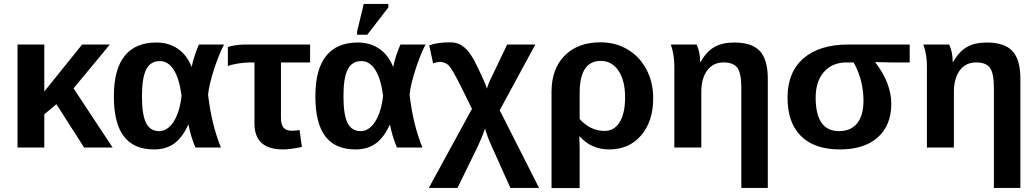

<svg xmlns="http://www.w3.org/2000/svg" viewBox="-20 -756 5311 984"><path d="M557.1 0H411.1L269 -222.2L207 -169.9V0H69.8V-527.8H207V-287.1L400.9 -527.8H543L356.9 -303.2Z M946.3 -116.2H944.3Q914.6 -50.3 872.6 -20.3Q830.6 9.8 769.5 9.8Q665 9.8 614.3 -57.6Q563.5 -125 563.5 -262.2Q563.5 -399.9 618.4 -469Q673.3 -538.1 781.2 -538.1Q844.7 -538.1 891.6 -505.9Q938.5 -473.6 961.4 -414.1H962.4Q975.6 -474.1 999.5 -527.8H1128.4Q1105.5 -486.3 1078.6 -405.8Q1051.8 -324.7 1046.4 -271Q1063.5 -119.6 1112.3 0H981.4Q956.1 -61.5 946.3 -116.2ZM707.5 -263.2Q707.5 -168 728.5 -126Q749.5 -84 795.4 -84Q839.4 -84 870.4 -133.3Q901.4 -182.6 910.6 -265.1Q899.4 -352.1 870.8 -397.5Q842.3 -442.9 799.3 -442.9Q751 -442.9 729.2 -399.9Q707.5 -356.9 707.5 -263.2Z M1284.2 -436H1271Q1232.9 -436 1196.5 -429.9Q1160.2 -423.8 1147.9 -417V-514.2Q1159.7 -520 1185.8 -523.9Q1211.9 -527.8 1237.3 -527.8H1569.3V-436H1419.9V-151.9Q1419.9 -118.2 1432.9 -102.1Q1445.8 -85.9 1476.1 -85.9Q1496.1 -85.9 1515.1 -89.8L1527.3 -2.9Q1467.8 9.8 1430.2 9.8Q1284.2 9.8 1284.2 -123Z M1979 -116.2H1977.1Q1947.3 -50.3 1905.3 -20.3Q1863.3 9.8 1802.2 9.8Q1697.8 9.8 1647 -57.6Q1596.2 -125 1596.2 -262.2Q1596.2 -399.9 1651.1 -469Q1706.1 -538.1 1814 -538.1Q1877.4 -538.1 1924.3 -505.9Q1971.2 -473.6 1994.1 -414.1H1995.1Q2008.3 -474.1 2032.2 -527.8H2161.1Q2138.2 -486.3 2111.3 -405.8Q2084.5 -324.7 2079.1 -271Q2096.2 -119.6 2145 0H2014.2Q1988.8 -61.5 1979 -116.2ZM1740.2 -263.2Q1740.2 -168 1761.2 -126Q1782.2 -84 1828.1 -84Q1872.1 -84 1903.1 -133.3Q1934.1 -182.6 1943.4 -265.1Q1932.1 -352.1 1903.6 -397.5Q1875 -442.9 1832 -442.9Q1783.7 -442.9 1762 -399.9Q1740.2 -356.9 1740.2 -263.2ZM1862.3 -578.1H1810.1V-594.2L1844.2 -735.8H1970.2V-717.8Z M2285.6 -539.1Q2322.3 -539.1 2346.7 -522.9Q2375.5 -503.9 2396 -470.2Q2418 -438 2467.8 -324.2L2475.1 -301.8Q2487.3 -338.9 2503.9 -370.1L2579.1 -527.8H2723.6L2541 -190.9L2742.7 207H2595.7L2501 -3.9Q2476.6 -57.1 2465.8 -97.2Q2458.5 -74.7 2448.7 -51.8Q2433.6 -15.6 2428.7 -5.9L2324.7 207H2177.7L2398.9 -198.2L2340.8 -315.9Q2300.8 -395.5 2283.9 -415.8Q2267.1 -436 2238.8 -439Q2220.7 -439 2199.7 -431.2L2179.7 -523.9Q2222.7 -539.1 2285.6 -539.1Z M3327.6 -252Q3327.6 -134.3 3265.6 -62Q3204.1 9.8 3102.5 9.8Q3010.3 9.8 2950.7 -57.1H2948.7Q2950.7 -19 2950.7 0V208H2806.6V-284.2Q2806.6 -403.3 2874 -471.2Q2941.4 -539.1 3057.6 -539.1Q3134.3 -539.1 3195.6 -503.2Q3256.8 -467.3 3292.2 -401.6Q3327.6 -335.9 3327.6 -252ZM3183.6 -256.8Q3183.6 -343.3 3149.7 -393.6Q3115.7 -443.8 3058.6 -443.8Q2950.7 -443.8 2950.7 -278.8V-146Q3005.9 -85 3078.6 -85Q3128.4 -85 3156 -130.4Q3183.6 -175.8 3183.6 -256.8Z M3915 207H3779.3V-307.1Q3779.3 -379.9 3759.3 -408Q3739.3 -436 3688 -436Q3634.8 -436 3604.5 -395.3Q3574.2 -354.5 3574.2 -284.2V0H3436V-416Q3436 -475.6 3418 -527.8H3550.3Q3568.4 -487.8 3568.4 -438H3570.3Q3600.6 -492.2 3641.4 -515.1Q3682.1 -538.1 3743.2 -538.1Q3834 -538.1 3874.5 -494.1Q3915 -450.2 3915 -352.1Z M4547.9 -224.1Q4547.9 -113.8 4478.5 -52Q4409.2 9.8 4284.2 9.8Q4154.8 9.8 4085.4 -58.3Q4016.1 -126.5 4016.1 -255.9Q4016.1 -385.3 4097.4 -456.5Q4178.7 -527.8 4328.1 -527.8H4642.1V-436H4545.9L4465.8 -438V-437Q4547.9 -329.1 4547.9 -224.1ZM4405.3 -240.2Q4405.3 -345.2 4355 -436H4318.8Q4245.6 -436 4202.9 -387.7Q4160.2 -339.4 4160.2 -255.9Q4160.2 -84 4280.3 -84Q4340.8 -84 4373 -124.3Q4405.3 -164.6 4405.3 -240.2Z M5209.5 207H5073.7V-307.1Q5073.7 -379.9 5053.7 -408Q5033.7 -436 4982.4 -436Q4929.2 -436 4898.9 -395.3Q4868.7 -354.5 4868.7 -284.2V0H4730.5V-416Q4730.5 -475.6 4712.4 -527.8H4844.7Q4862.8 -487.8 4862.8 -438H4864.7Q4895 -492.2 4935.8 -515.1Q4976.6 -538.1 5037.6 -538.1Q5128.4 -538.1 5168.9 -494.1Q5209.5 -450.2 5209.5 -352.1Z"/></svg>

Font: Libra Sans Modern
Style: Bold
Weight: 700
Foundry: Stefan Peev, Context Ltd
Version: Version 1.000